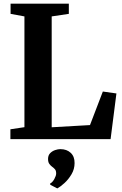

<svg xmlns="http://www.w3.org/2000/svg" viewBox="-20 -763 670 1053"><path d="M37 0V-54L114 -65.5V-673L38 -687V-743H357.5V-687L263.5 -673V-65L473.5 -77L544 -261L618.5 -250.5L586.5 0ZM389 131.5Q389 164.5 372.2 192.8Q355.5 221 333.5 241Q311.5 261 295 270H293.5L256 250.5L254.5 244Q268 237 278 218.8Q288 200.5 288 188.5Q288 173 281.5 165.5Q275 158 266.5 152Q258 146 250.8 136.2Q243.5 126.5 243.5 109Q243.5 89 255 77.2Q266.5 65.5 282.2 60.2Q298 55 309 55H312Q346 55 367.8 75.2Q389.5 95.5 389 131.5Z"/></svg>

Font: Merriweather 36pt
Style: Bold
Weight: 700
Designer: Eben Sorkin
Foundry: Eben Sorkin
Version: Version 2.100